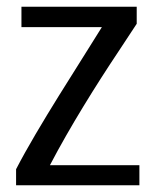

<svg xmlns="http://www.w3.org/2000/svg" viewBox="-20 -551 461 573"><path d="M396 2H28V-46C94 -174 217 -361 284 -470H44V-531H388V-480L332 -395C268 -299 189 -173 129 -58H396Z"/></svg>

Font: Repo Regular
Style: Regular
Weight: 400
Designer: Stefan Peev
Foundry: Context Ltd
Version: Version 1.502